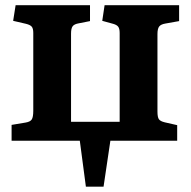

<svg xmlns="http://www.w3.org/2000/svg" viewBox="-20 -533 722 727"><path d="M305.2 173.8 282.2 0H23.9V-60.1L76.2 -68.8Q94.7 -71.8 100.3 -80.8Q106 -89.8 106 -113.8V-408.2Q106 -425.3 100.1 -432.1Q94.2 -439 78.1 -442.9L29.8 -454.1L39.1 -513.2H320.8V-453.1L278.8 -444.8Q261.2 -441.9 255.1 -433.6Q249 -425.3 249 -405.8V-71.8H433.1V-408.2Q433.1 -425.3 427 -432.6Q420.9 -439.9 404.8 -443.8L367.2 -454.1L376 -513.2H658.2V-453.1L606 -443.8Q588.9 -440.9 582.5 -432.4Q576.2 -423.8 576.2 -403.8V-110.8Q576.2 -88.9 581.8 -81.3Q587.4 -73.7 604 -69.8L650.9 -59.1V0H397.9L372.1 173.8Z"/></svg>

Font: Literata Book
Style: Bold
Weight: 700
Designer: Latin by Veronika Burian and Jose Scaglione. Greek by Irene Vlachou. Cyrillic by Vera Evstafieva
Foundry: TypeTogether
Version: Version 2.003;PS 002.003;hotconv 1.0.88;makeotf.lib2.5.64775